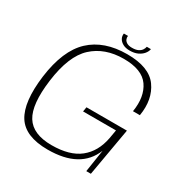

<svg xmlns="http://www.w3.org/2000/svg" viewBox="-175 -920 1043 1073"><g transform="rotate(30 347.0 -383.5)"><path d="M275 4Q485 4 544.5 -144L522.5 0H552L606 -309.5H345L340 -280H552.5L543 -225Q525 -130 461.2 -79.2Q397.5 -28.5 281.5 -28.5Q160.5 -28.5 116 -100Q71.5 -171.5 93 -335Q115.5 -507 192.5 -577.8Q269.5 -648.5 391 -648.5Q509.5 -648.5 553.5 -585.2Q597.5 -522 581 -420.5H625.5Q644 -531.5 590.5 -606Q537 -680.5 395 -680.5Q246.5 -680.5 159.2 -598.8Q72 -517 48 -336Q25.5 -160.5 77.5 -78.2Q129.5 4 275 4ZM395 -704.5Q424.5 -704.5 445.5 -714.2Q466.5 -724 479 -739Q491.5 -754 494.5 -771H468Q466 -760 458.8 -749.2Q451.5 -738.5 437 -731.5Q422.5 -724.5 398.5 -724.5Q377 -724.5 365 -731.8Q353 -739 348.8 -749.5Q344.5 -760 346.5 -771H320Q317 -754 325 -739Q333 -724 350.8 -714.2Q368.5 -704.5 395 -704.5Z"/></g></svg>

Font: Anybody SemiExpanded ExtraLight
Style: Italic
Weight: 250
Width: 6
Italic angle: -10°
Version: Version 1.113;gftools[0.9.25]